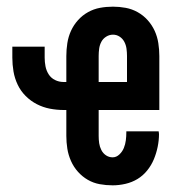

<svg xmlns="http://www.w3.org/2000/svg" viewBox="-20 -548 540 576"><path d="M318 8Q298 8 279 4.5Q260 1 243.5 -8.5Q227 -18 214 -32.5Q201 -47 193 -65Q185 -83 182 -102Q179 -121 179 -140V-218H171Q150 -218 129.5 -222Q109 -226 90.5 -235.5Q72 -245 57 -260Q42 -275 33 -294Q24 -313 20.5 -333.5Q17 -354 17 -375V-408H114V-375Q114 -362 116.5 -349Q119 -336 126 -325Q133 -314 145 -308Q157 -302 171 -302H179V-380Q179 -399 182 -418.5Q185 -438 193 -455.5Q201 -473 214 -487.5Q227 -502 244 -511.5Q261 -521 280 -524.5Q299 -528 319 -528Q338 -528 357 -524.5Q376 -521 393 -511.5Q410 -502 423 -487.5Q436 -473 444 -455.5Q452 -438 455 -418.5Q458 -399 458 -380V-218H276V-140Q276 -129 277.5 -118.5Q279 -108 284 -98Q289 -88 298 -82Q307 -76 318 -76Q329 -76 338 -84.5Q347 -93 351.5 -104Q356 -115 357.5 -127Q359 -139 359 -151V-154H456Q456 -152 456.5 -150Q457 -148 457 -146Q457 -127 453 -107.5Q449 -88 441.5 -70Q434 -52 421.5 -36.5Q409 -21 392.5 -11Q376 -1 356.5 3.5Q337 8 318 8ZM276 -302H361V-380Q361 -391 359.5 -402Q358 -413 353 -422.5Q348 -432 339 -438Q330 -444 319 -444Q308 -444 298.5 -438Q289 -432 284 -422.5Q279 -413 277.5 -402Q276 -391 276 -380Z"/></svg>

Font: Moesevka
Style: Bold
Weight: 700
Monospace: yes
Designer: Belleve Invis
Foundry: Belleve Invis
Version: Version 32.5.0; ttfautohint (v1.8.4)